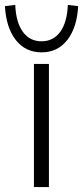

<svg xmlns="http://www.w3.org/2000/svg" viewBox="-55 -761 338 781"><path d="M0 0ZM83 0V-501H144V0ZM114 -548Q49 -548 9.5 -598Q-30 -648 -35 -736L7 -741Q10 -670 38 -631.5Q66 -593 114 -593Q162 -593 190 -631.5Q218 -670 221 -741L263 -736Q258 -648 218.5 -598Q179 -548 114 -548Z"/></svg>

Font: Winston Light
Style: Regular
Weight: 300
Designer: Original fonts by Vernon Adams / Changes by Cristiano Sobral
Foundry: Original fonts by Vernon Adams / Changes by Cristiano Sobral
Version: Version 2.503;July 17, 2020;FontCreator 13.0.0.2655 64-bit